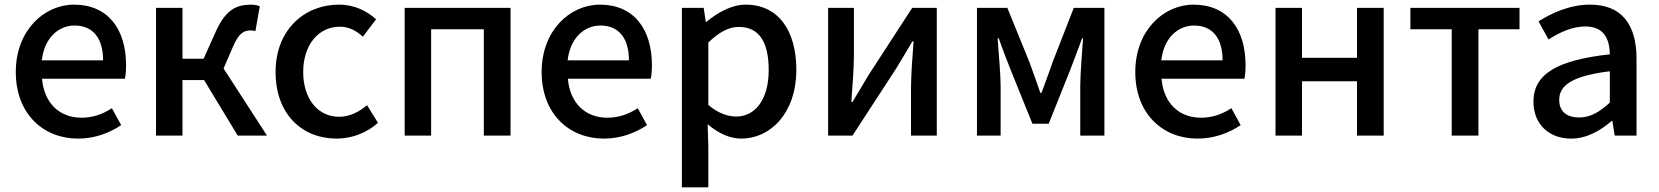

<svg xmlns="http://www.w3.org/2000/svg" viewBox="-20 -584 7145 827"><path d="M316 13C388 13 451 -11 502 -45L462 -118C422 -92 380 -77 331 -77C236 -77 170 -140 161 -245H518C521 -258 523 -281 523 -303C523 -459 445 -564 299 -564C170 -564 48 -453 48 -274C48 -93 167 13 316 13ZM160 -324C171 -421 232 -474 301 -474C381 -474 424 -419 424 -324Z M943 -289 984 -384C1010 -444 1032 -453 1061 -453C1069 -453 1073 -452 1080 -450L1099 -557C1089 -561 1076 -564 1063 -564C997 -564 952 -542 909 -447L857 -331H766V-550H652V0H766V-239H859L1004 0H1130Z M1430 13C1493 13 1558 -10 1608 -55L1561 -131C1528 -103 1487 -81 1441 -81C1349 -81 1286 -158 1286 -274C1286 -391 1352 -469 1444 -469C1482 -469 1513 -453 1543 -426L1600 -501C1560 -536 1509 -564 1439 -564C1294 -564 1167 -458 1167 -274C1167 -92 1281 13 1430 13Z M1723 0H1837V-458H2064V0H2179V-550H1723Z M2581 13C2653 13 2716 -11 2767 -45L2727 -118C2687 -92 2645 -77 2596 -77C2501 -77 2435 -140 2426 -245H2783C2786 -258 2788 -281 2788 -303C2788 -459 2710 -564 2564 -564C2435 -564 2313 -453 2313 -274C2313 -93 2432 13 2581 13ZM2425 -324C2436 -421 2497 -474 2566 -474C2646 -474 2689 -419 2689 -324Z M2917 223H3031V45L3028 -49C3075 -9 3124 13 3173 13C3297 13 3410 -95 3410 -284C3410 -453 3332 -564 3192 -564C3131 -564 3071 -530 3023 -490H3020L3011 -550H2917ZM3151 -82C3117 -82 3074 -95 3031 -132V-401C3078 -446 3119 -468 3162 -468C3254 -468 3291 -397 3291 -282C3291 -153 3231 -82 3151 -82Z M3547 0H3652L3840 -289C3860 -321 3890 -372 3910 -406H3915C3910 -335 3904 -262 3904 -205V0H4015V-550H3909L3722 -262C3703 -229 3671 -178 3652 -145H3647C3652 -215 3658 -288 3658 -345V-550H3547Z M4188 0H4290V-214C4290 -266 4281 -360 4277 -419H4282C4297 -375 4317 -324 4334 -281L4427 -51H4497L4589 -281C4605 -324 4625 -374 4641 -419H4645C4641 -360 4633 -266 4633 -214V0H4737V-550H4605L4513 -314C4498 -269 4481 -226 4466 -184H4461C4447 -226 4431 -269 4415 -314L4319 -550H4188Z M5138 13C5210 13 5273 -11 5324 -45L5284 -118C5244 -92 5202 -77 5153 -77C5058 -77 4992 -140 4983 -245H5340C5343 -258 5345 -281 5345 -303C5345 -459 5267 -564 5121 -564C4992 -564 4870 -453 4870 -274C4870 -93 4989 13 5138 13ZM4982 -324C4993 -421 5054 -474 5123 -474C5203 -474 5246 -419 5246 -324Z M5474 0H5588V-234H5825V0H5940V-550H5825V-335H5588V-550H5474Z M6233 0H6348V-458H6525V-550H6055V-458H6233Z M6747 13C6813 13 6872 -20 6922 -63H6925L6935 0H7029V-331C7029 -477 6966 -564 6829 -564C6741 -564 6664 -528 6607 -492L6650 -414C6697 -444 6751 -470 6809 -470C6890 -470 6913 -414 6914 -350C6685 -325 6585 -264 6585 -146C6585 -49 6652 13 6747 13ZM6782 -78C6733 -78 6696 -100 6696 -154C6696 -216 6751 -257 6914 -277V-142C6869 -101 6830 -78 6782 -78Z"/></svg>

Font: Noto Sans CJK KR Medium
Style: Regular
Weight: 500
Designer: Ryoko NISHIZUKA (kana & ideographs); Paul D. Hunt (Latin, Greek & Cyrillic); Wenlong ZHANG (bopomofo); Sandoll Communica
Foundry: Adobe Systems Incorporated
Version: Version 1.004;PS 1.004;hotconv 1.0.82;makeotf.lib2.5.63406